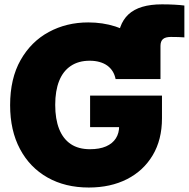

<svg xmlns="http://www.w3.org/2000/svg" viewBox="-20 -840 856 871"><path d="M513.7 -481.4V-637.2Q513.7 -729 562.7 -774.7Q611.8 -820.3 714.8 -820.3Q745.6 -820.3 771.7 -818.8Q797.9 -817.4 816.4 -814.9V-670.4Q805.2 -671.4 789.3 -671.9Q773.4 -672.4 754.9 -672.4Q730.5 -672.4 719.2 -662.6Q708 -652.8 708 -631.3V-481.4ZM382.8 10.7Q275.9 10.7 195.6 -34.7Q115.2 -80.1 70.6 -164.1Q25.9 -248 25.9 -362.8Q25.9 -483.9 73.5 -567.6Q121.1 -651.4 201.4 -694.8Q281.7 -738.3 380.4 -738.3Q445.8 -738.3 503.2 -720Q560.5 -701.7 604.7 -667.2Q648.9 -632.8 675.8 -585.7Q702.6 -538.6 708 -481.4H504.4Q500.5 -501 491 -516.4Q481.4 -531.7 466.6 -542.5Q451.7 -553.2 431.6 -558.8Q411.6 -564.5 386.7 -564.5Q336.4 -564.5 301.3 -541Q266.1 -517.6 248.3 -472.9Q230.5 -428.2 230.5 -364.3Q230.5 -299.8 248.3 -254.9Q266.1 -210 301 -186.5Q335.9 -163.1 388.2 -163.1Q431.6 -163.1 461.2 -176Q490.7 -189 505.6 -212.4Q520.5 -235.8 520.5 -267.1L558.6 -263.2H388.7V-406.2H714.8V-303.2Q714.8 -206.5 672.9 -136Q630.9 -65.4 556.2 -27.3Q481.4 10.7 382.8 10.7Z"/></svg>

Font: Inter 24pt Black
Style: Regular
Weight: 900
Designer: Rasmus Andersson
Foundry: rsms
Version: Version 4.001;git-66647c0bb